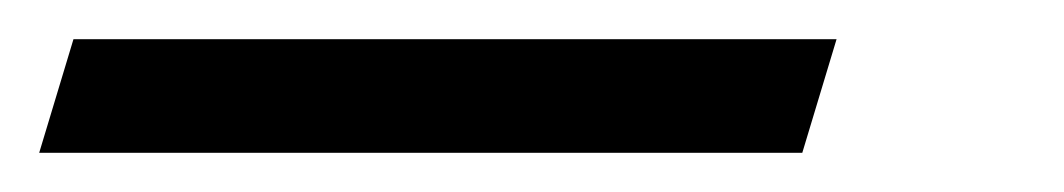

<svg xmlns="http://www.w3.org/2000/svg" viewBox="-133 76 543 98"><path d="M-95.5 96H294L276.5 154H-113Z"/></svg>

Font: Newsreader Text ExtraBold
Style: Italic
Weight: 800
Italic angle: -17°
Designer: Hugues Gentile
Foundry: Production Type
Version: Version 1.001